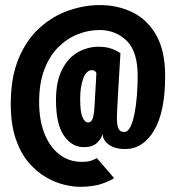

<svg xmlns="http://www.w3.org/2000/svg" viewBox="-20 -726 672 758"><path d="M295 11.5Q268.5 11.5 233 3Q197.5 -5.5 160.8 -26.8Q124 -48 92.5 -85Q61 -122 41.8 -178.8Q22.5 -235.5 22.5 -316Q22.5 -421 53.5 -495Q84.5 -569 136.2 -615.8Q188 -662.5 250.2 -684.2Q312.5 -706 374.5 -706Q444.5 -706 503 -677.5Q561.5 -649 596.8 -587.2Q632 -525.5 632 -425.5Q632 -285 588.5 -211.2Q545 -137.5 473.5 -137.5Q435.5 -137.5 410.8 -154.2Q386 -171 385 -198Q381.5 -179.5 363.2 -162.2Q345 -145 311.5 -145Q263.5 -145 232.2 -190.8Q201 -236.5 201 -331Q201 -404 224.8 -450.8Q248.5 -497.5 287 -519.5Q325.5 -541.5 369.5 -541.5Q400 -541.5 422.8 -532.8Q445.5 -524 455.5 -515.5Q454 -488 451.5 -448.8Q449 -409.5 446.8 -370.2Q444.5 -331 443 -301Q441.5 -271 441.5 -261.5Q441.5 -233 447.5 -219Q453.5 -205 470 -205Q484.5 -205 494.5 -224.8Q504.5 -244.5 511 -277.2Q517.5 -310 520.5 -348.8Q523.5 -387.5 523.5 -426Q523.5 -523 480 -565.2Q436.5 -607.5 372.5 -607.5Q329.5 -607.5 287.5 -591Q245.5 -574.5 210.8 -540.2Q176 -506 155.2 -452Q134.5 -398 134.5 -323Q134.5 -251 155.8 -198Q177 -145 215 -116Q253 -87 303 -87Q327.5 -87 342.2 -92.5Q357 -98 362 -102L430.5 -23Q419 -14 384.2 -1.2Q349.5 11.5 295 11.5ZM328 -242.5Q340 -242.5 345.5 -257.2Q351 -272 352.5 -298.5Q353 -302.5 354 -320Q355 -337.5 356.2 -360.5Q357.5 -383.5 358.8 -404.8Q360 -426 360.5 -438Q355 -449 343.5 -449Q320.5 -449 308.5 -416Q296.5 -383 296.5 -336Q296.5 -284.5 305.5 -263.5Q314.5 -242.5 328 -242.5Z"/></svg>

Font: Trispace Condensed SemiBold
Style: Regular
Weight: 600
Width: 3
Designer: Tyler Finck
Foundry: Etcetera Type Company
Version: Version 1.210; ttfautohint (v1.8.3)